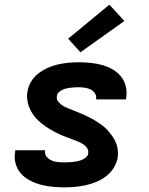

<svg xmlns="http://www.w3.org/2000/svg" viewBox="-20 -795 640 823"><path d="M256 8Q230 8 204 5.5Q178 3 154 -3.5Q130 -10 108 -21.5Q86 -33 70 -51Q54 -69 47 -93.5Q40 -118 45 -144Q45 -146 45 -148Q45 -150 46 -151H174Q174 -151 174 -150.5Q174 -150 173 -149Q171 -135 179.5 -124Q188 -113 200.5 -107.5Q213 -102 227.5 -100.5Q242 -99 256 -99Q265 -99 274.5 -99.5Q284 -100 293.5 -101Q303 -102 312.5 -104Q322 -106 331.5 -110Q341 -114 349 -121Q357 -128 358 -137Q360 -151 352.5 -161.5Q345 -172 334 -178.5Q323 -185 311.5 -189.5Q300 -194 288 -198.5Q276 -203 264 -207.5Q252 -212 240.5 -217Q229 -222 217.5 -228Q206 -234 195 -240.5Q184 -247 174 -254Q164 -261 154.5 -269Q145 -277 136.5 -286Q128 -295 121 -305.5Q114 -316 108.5 -327.5Q103 -339 100 -351Q97 -363 96 -376.5Q95 -390 98 -403Q101 -425 113.5 -445.5Q126 -466 145 -480.5Q164 -495 185.5 -504.5Q207 -514 229 -519Q251 -524 273.5 -526Q296 -528 318 -528Q343 -528 368 -525.5Q393 -523 417 -516.5Q441 -510 462 -498Q483 -486 498 -468Q513 -450 519 -425.5Q525 -401 521 -376Q521 -374 520.5 -372Q520 -370 520 -369H392Q392 -369 392 -369.5Q392 -370 392 -371Q394 -384 387 -395Q380 -406 368.5 -411.5Q357 -417 344 -419Q331 -421 318 -421Q309 -421 300 -420.5Q291 -420 282.5 -419Q274 -418 265 -416Q256 -414 247.5 -410Q239 -406 232 -399.5Q225 -393 224 -384Q221 -370 229 -360Q237 -350 247.5 -343Q258 -336 270 -331.5Q282 -327 294 -322Q306 -317 317.5 -312.5Q329 -308 340.5 -302.5Q352 -297 363.5 -291.5Q375 -286 385.5 -279.5Q396 -273 406.5 -266Q417 -259 426.5 -251Q436 -243 444 -233.5Q452 -224 459.5 -214Q467 -204 472.5 -193Q478 -182 481.5 -169.5Q485 -157 485.5 -144Q486 -131 484 -117Q480 -95 466.5 -74Q453 -53 433.5 -38.5Q414 -24 392 -15Q370 -6 347 -1Q324 4 301.5 6Q279 8 256 8ZM325 -571 272 -629 449 -775 513 -705Z"/></svg>

Font: Iosevka SS04 XBd Ex Obl
Style: Regular
Weight: 800
Width: 7
Italic angle: -9°
Monospace: yes
Designer: Belleve Invis
Foundry: Belleve Invis
Version: Version 19.0.0; ttfautohint (v1.8.4)